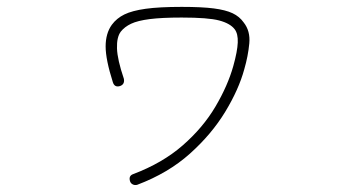

<svg xmlns="http://www.w3.org/2000/svg" viewBox="-20 -510 1040 558"><path d="M379 27Q372 29 366 26Q360 23 358 17Q353 1 367 -4Q452 -36 511 -87.5Q570 -139 606 -200Q642 -261 658 -318Q670 -361 671 -386.5Q672 -412 662 -425Q649 -442 617 -450.5Q585 -459 508 -459Q450 -459 415 -454.5Q380 -450 361 -441Q342 -432 331 -418Q319 -402 320 -369.5Q321 -337 340 -281Q343 -265 329 -260Q313 -255 308 -271Q287 -337 287 -375Q287 -413 305 -438Q319 -457 341.5 -468Q364 -479 403.5 -484.5Q443 -490 508 -490Q567 -490 601.5 -485.5Q636 -481 656 -471.5Q676 -462 688 -445Q708 -420 704.5 -383.5Q701 -347 690 -309Q674 -250 634.5 -185Q595 -120 532 -63.5Q469 -7 379 27Z"/></svg>

Font: Zen Maru Gothic Light
Style: Regular
Weight: 300
Designer: Yoshimichi Ohira
Foundry: Positype
Version: Version 1.001